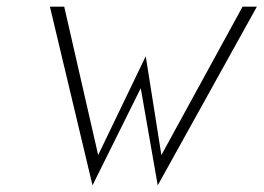

<svg xmlns="http://www.w3.org/2000/svg" viewBox="-20 -585 792 577"><path d="M130 -565 258 -28 403 -320 454 -28 752 -565H709L465 -119L418 -416L275 -119L173 -565Z"/></svg>

Font: Charger Sport
Style: HLNrwObl
Weight: 100
Designer: Jasper
Foundry: Cannot Into Space Fonts
Version: Version 1.1